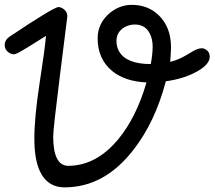

<svg xmlns="http://www.w3.org/2000/svg" viewBox="-47 -785 901 806"><path d="M196.8 -755.4Q206.5 -755.4 215.8 -750Q234.9 -738.3 235.8 -717.3Q215.8 -559.6 204.6 -468.3Q176.3 -242.7 176.3 -212.4Q176.3 -89.4 239.7 -88.9Q356.9 -89.4 448.7 -199.7Q525.9 -293 567.9 -439Q479 -442.9 425.3 -485.8Q362.8 -536.1 362.8 -625Q363.3 -686 411.6 -728.5Q454.1 -764.6 506.3 -764.6Q574.2 -764.6 619.6 -720.7Q670.9 -670.4 670.9 -586.9Q670.9 -567.9 667.5 -525.4Q678.2 -527.8 689 -531.7Q715.3 -540.5 754.4 -564.9Q782.2 -582.5 800.3 -582.5Q807.6 -582.5 815.4 -578.1Q833.5 -567.9 833.5 -546.4Q833 -516.1 785.2 -487.8Q728.5 -454.6 649.4 -443.8Q649.4 -443.4 648.9 -442.9Q604 -272.9 513.7 -156.7Q391.6 1.5 224.1 1.5Q200.7 1.5 181.2 -5.9Q97.2 -38.1 97.2 -203.1Q97.2 -292.5 119.1 -435.1Q141.6 -580.1 146 -634.3Q97.7 -603.5 69.3 -586.4Q21.5 -557.1 12.7 -557.1Q1.5 -557.1 -8.8 -563.5Q-27.3 -575.7 -27.3 -596.7Q-26.9 -618.2 -3.9 -633.3Q-2.4 -634.3 0 -635.7Q168.9 -748.5 196.8 -755.4ZM441.9 -612.8Q441.9 -588.9 452.6 -569.8Q482.9 -516.1 585.9 -516.1Q593.8 -557.6 593.8 -589.4Q593.8 -611.3 587.4 -630.9Q569.8 -682.1 519.5 -682.1Q495.1 -682.1 475.1 -670.4Q441.9 -650.4 441.9 -612.8Z"/></svg>

Font: Vibur
Style: Medium
Weight: 400
Version: Version 1.004